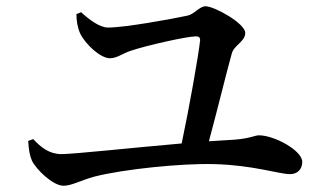

<svg xmlns="http://www.w3.org/2000/svg" viewBox="-20 -671 1040 613"><path d="M70 -221C72 -191 75 -174 82 -158C95 -131 148 -78 183 -78C209 -78 237 -95 281 -107C374 -131 561 -150 664 -147C787 -144 872 -115 906 -115C930 -115 945 -131 945 -154C945 -191 855 -239 807 -239C793 -239 780 -229 728 -225L647 -220C673 -316 706 -451 720 -500C727 -527 763 -538 763 -566C763 -596 665 -651 636 -651C617 -651 600 -625 578 -621C527 -610 378 -583 325 -583C298 -583 264 -609 239 -632L224 -626C224 -606 227 -584 236 -564C253 -529 301 -485 331 -485C354 -485 372 -501 398 -509C444 -525 577 -555 606 -555C615 -555 619 -551 619 -543C614 -495 584 -326 560 -213C399 -199 216 -179 176 -179C138 -179 111 -200 86 -227Z"/></svg>

Font: Noto Serif HK SemiBold
Style: Regular
Weight: 600
Designer: Ryoko NISHIZUKA 西塚涼子 (kana & ideographs); Frank Grießhammer (Latin, Greek & Cyrillic); Wenlong ZHANG 张文龙 (bopomofo); San
Foundry: Adobe
Version: Version 2.001;hotconv 1.1.0;makeotfexe 2.6.0